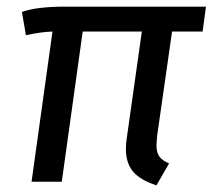

<svg xmlns="http://www.w3.org/2000/svg" viewBox="-20 -547 640 578"><path d="M453 -138Q451 -116 451 -110Q451 -88 459.5 -76Q468 -64 489 -55L451 11Q402 -5 380.5 -30.5Q359 -56 359 -99Q359 -115 362 -134L407 -452H229L166 0H75L138 -452Q103 -451 58 -441L46 -511Q90 -527 175 -527H600L590 -452H498Z"/></svg>

Font: FiraGO
Style: Italic
Weight: 400
Italic angle: -8°
Designer: bBox Type GmbH
Foundry: bBox Type GmbH
Version: Version 1.001